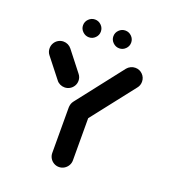

<svg xmlns="http://www.w3.org/2000/svg" viewBox="-123 -744 733 833"><g transform="rotate(20 243.5 -327.5)"><path d="M244.1 -304.1Q257 -304.1 268 -297.6Q278.9 -291.1 285.2 -280.2Q291.5 -269.3 291.5 -256.3L291.9 -47.8Q291.9 -34.8 285.4 -23.9Q278.9 -13 268 -6.5Q257 0 244.1 0Q231.1 0 220.2 -6.5Q209.3 -13 203 -23.9Q196.7 -34.8 196.7 -47.8L196.3 -256.3Q196.3 -269.3 202.8 -280.2Q209.3 -291.1 220.2 -297.6Q231.1 -304.1 244.1 -304.1ZM196.7 -380.4Q196.7 -367.4 190.2 -356.5Q183.7 -345.6 172.8 -339.3Q161.9 -333 148.9 -333Q137.8 -333 127.8 -337.8Q117.8 -342.6 111.5 -351.1L40.7 -441.1Q30.4 -453.7 30.4 -470.7Q30.4 -483.7 36.7 -494.6Q43 -505.6 53.9 -512Q64.8 -518.5 77.8 -518.5Q88.9 -518.5 98.7 -513.7Q108.5 -508.9 115.2 -500.4L186.3 -409.6Q196.7 -396.7 196.7 -380.4ZM409.6 -518.1Q429.3 -518.1 443.1 -504.3Q457 -490.4 457 -470.7Q457 -453.7 446.7 -441.1L281.5 -229.6Q275.2 -221.1 265.2 -216.3Q255.2 -211.5 244.1 -211.5Q224.4 -211.5 210.6 -225.4Q196.7 -239.3 196.7 -258.9Q196.7 -275.2 206.7 -288.1L372.2 -500.4Q378.9 -508.5 388.7 -513.3Q398.5 -518.1 409.6 -518.1ZM272.6 -614.1Q272.6 -631.1 284.8 -643.1Q297 -655.2 313.7 -655.2Q330.4 -655.2 342.6 -643.1Q354.8 -631.1 354.8 -614.1Q354.8 -597.4 342.8 -585.4Q330.7 -573.3 314.1 -573.3Q297.4 -573.3 285 -585.4Q272.6 -597.4 272.6 -614.1ZM132.6 -614.1Q132.6 -631.1 144.8 -643.1Q157 -655.2 173.7 -655.2Q190.4 -655.2 202.6 -643.1Q214.8 -631.1 214.8 -614.1Q214.8 -597.4 202.8 -585.4Q190.7 -573.3 174.1 -573.3Q157.4 -573.3 145 -585.4Q132.6 -597.4 132.6 -614.1Z"/></g></svg>

Font: 26F Galaxy Sans Extra Bold
Style: Regular
Weight: 800
Designer: C₂₉H₂₅N₃O₅
Version: Version 1.100